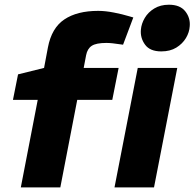

<svg xmlns="http://www.w3.org/2000/svg" viewBox="-20 -810 841 830"><path d="M70 0 143.1 -378.3H36L58 -488.5L170.5 -516.4L187.1 -604.7Q203 -689 258.2 -726Q313.3 -763 404.6 -763Q435.6 -763 472.5 -755.7Q509.4 -748.5 537.2 -740L556.3 -734.5L512 -616.8L497 -618.8Q481 -621.4 466.2 -622.9Q451.5 -624.4 439.9 -624.4Q395.9 -624.4 376.9 -612.1Q357.8 -599.8 352.3 -571.6L341.8 -516.4H492.8L465.4 -378.3H313.9L240.8 0ZM475 0 575.5 -516.4H746.3L645.8 0ZM677.2 -587.8Q628.3 -587.8 607.2 -616.8Q586 -645.7 589 -681.2Q591.1 -707.5 605.8 -732.4Q620.5 -757.3 647.1 -773.4Q673.8 -789.6 710.1 -789.6Q758.5 -789.6 780.9 -761.1Q803.3 -732.7 800.2 -696.8Q798.7 -670.4 783.8 -645.5Q768.8 -620.6 742.2 -604.2Q715.5 -587.8 677.2 -587.8Z"/></svg>

Font: REM Medium
Style: Italic
Weight: 500
Italic angle: -11°
Designer: Octavio Pardo
Foundry: Ashler Design
Version: Version 1.005;gftools[0.9.28]